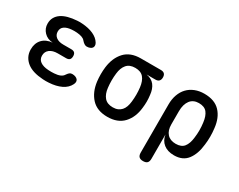

<svg xmlns="http://www.w3.org/2000/svg" viewBox="-92 -988 1983 1595"><g transform="rotate(30 900.0 -190.0)"><path d="M507 -476Q515 -463 515 -450.5Q515 -438 508.5 -429.5Q502 -421 489 -415.5Q476 -410 457 -410Q451 -410 445 -412.5Q439 -415 433.5 -418.5Q428 -422 422 -427.5Q416 -433 409 -441Q399 -454 378.5 -461Q358 -468 331 -470Q318 -471 306.5 -471Q295 -471 283 -470Q238 -467 213 -449.5Q188 -432 188 -399Q188 -366 213 -346.5Q238 -327 282 -327H359Q381 -327 391.5 -316.5Q402 -306 402 -284Q402 -262 391.5 -251.5Q381 -241 359 -241H279Q231 -241 203 -219.5Q175 -198 175 -160Q175 -124 203 -104.5Q231 -85 279 -82Q293 -81 307.5 -81Q322 -81 336 -82Q369 -84 391.5 -93.5Q414 -103 425 -122Q430 -129 435 -135Q440 -141 445 -145Q450 -149 456 -151Q462 -153 470 -153Q488 -153 501.5 -147.5Q515 -142 522 -133.5Q529 -125 529.5 -113Q530 -101 523 -87Q502 -44 453.5 -20.5Q405 3 336 7Q322 8 307.5 8Q293 8 279 7Q230 4 191.5 -7.5Q153 -19 125.5 -40.5Q98 -62 83 -91.5Q68 -121 68 -159Q68 -218 102.5 -255Q137 -292 198 -297Q146 -300 114 -333.5Q82 -367 82 -414Q82 -448 96.5 -473.5Q111 -499 137 -516.5Q163 -534 200 -544Q237 -554 283 -557Q295 -558 306.5 -558Q318 -558 331 -557Q394 -553 439.5 -532.5Q485 -512 507 -476Z M1090 -458H1006Q1057 -450 1084 -415Q1111 -380 1116 -324Q1120 -294 1120 -263.5Q1120 -233 1116 -202Q1106 -107 1051.5 -48.5Q997 10 898 10Q799 10 745 -48.5Q691 -107 679 -202Q675 -236 675 -270Q675 -304 679 -338Q691 -434 745 -492Q799 -550 898 -550H1090Q1113 -550 1124.5 -538.5Q1136 -527 1136 -504Q1136 -482 1124.5 -470Q1113 -458 1090 -458ZM898 -81Q925 -81 945 -89.5Q965 -98 979 -113.5Q993 -129 1001 -151.5Q1009 -174 1012 -202Q1016 -236 1016 -270Q1016 -304 1012 -338Q1005 -396 978.5 -427.5Q952 -459 898 -459Q844 -459 816.5 -426.5Q789 -394 783 -338Q779 -304 779 -270Q779 -236 783 -202Q789 -146 816.5 -113.5Q844 -81 898 -81Z M1339 180Q1313 180 1300.5 167.5Q1288 155 1288 128V-334Q1288 -385 1303 -427Q1318 -469 1346 -498.5Q1374 -528 1414 -544Q1454 -560 1503 -560Q1602 -560 1654.5 -504.5Q1707 -449 1717 -354Q1722 -315 1722 -275.5Q1722 -236 1717 -197Q1707 -102 1664 -46Q1621 10 1538 10Q1476 10 1437.5 -20.5Q1399 -51 1391 -105V128Q1391 155 1378.5 167.5Q1366 180 1339 180ZM1502 -80Q1556 -80 1581 -111.5Q1606 -143 1613 -202Q1618 -239 1618 -275.5Q1618 -312 1613 -348Q1606 -407 1581 -438.5Q1556 -470 1502 -470Q1476 -470 1455 -460.5Q1434 -451 1420 -432.5Q1406 -414 1398.5 -388Q1391 -362 1391 -328V-202Q1391 -144 1420 -112Q1449 -80 1502 -80Z"/></g></svg>

Font: Maple Mono NL Medium
Style: Regular
Weight: 500
Monospace: yes
Designer: subframe7536
Version: Version 7.000